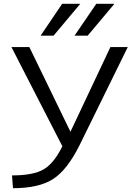

<svg xmlns="http://www.w3.org/2000/svg" viewBox="-20 -977 720 1007"><path d="M440 -790H371L485 -957H580ZM261 -790H193L306 -957H401ZM134 -730 349 -287H350L559 -730H650L398 -217Q333 -86 258.5 -38Q184 10 48 10L43 -57Q154 -57 208.5 -88.5Q263 -120 307 -210L40 -730Z"/></svg>

Font: M PLUS 1p
Style: Regular
Weight: 400
Version: Version 1.062